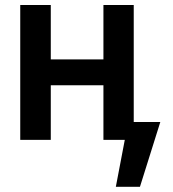

<svg xmlns="http://www.w3.org/2000/svg" viewBox="-20 -550 680 755"><path d="M179.7 -316.4H386.7V-530.3H505.9V-70.3H610.4L530.3 184.6H435.5L470.7 0H386.7V-214.8H179.7V0H59.6V-530.3H179.7Z"/></svg>

Font: Pretendard JP SemiBold
Style: Regular
Weight: 600
Designer: Base glyphs from Inter by Rasmus Andersson; Hangeul glyphs from Noto Sans CJK(Source Han Sans) by Jang Soo-young and Kan
Foundry: Kil Hyung-jin
Version: Version 1.309